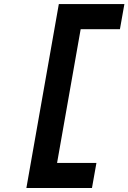

<svg xmlns="http://www.w3.org/2000/svg" viewBox="-20 -818 630 942"><path d="M109.4 104.5 268.6 -797.9H397.5L238.3 104.5ZM228.5 104.5 250.5 -18.6H453.1L431.2 104.5ZM365.7 -674.8 387.7 -797.9H590.3L568.4 -674.8Z"/></svg>

Font: Cascadia Code PL
Style: Italic
Weight: 400
Italic angle: -10°
Monospace: yes
Designer: Aaron Bell
Foundry: Saja Typeworks
Version: Version 2404.023